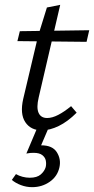

<svg xmlns="http://www.w3.org/2000/svg" viewBox="-20 -531 389 794"><path d="M153 8Q107 8 84.5 -26Q62 -60 76 -122L138 -384L174 -500L229 -511L140 -128Q130 -86 139.5 -64.5Q149 -43 175 -43Q196 -43 221 -56Q246 -69 274 -92L297 -65Q260 -28 223 -10Q186 8 153 8ZM52 -361 62 -402 349 -406 338 -358ZM133 0H180L144 84L111 76Q119 72 129.5 71Q140 70 151 70Q197 70 215 98.5Q233 127 226 160Q218 198 186 220.5Q154 243 113 243Q89 243 66.5 234.5Q44 226 29 213L46 189Q58 196 73 200Q88 204 103 204Q133 204 148.5 190.5Q164 177 169 160Q172 147 169.5 133.5Q167 120 155 110.5Q143 101 119 101Q112 101 105.5 101.5Q99 102 89 104Z"/></svg>

Font: Ysabeau Infant
Style: Italic
Weight: 400
Italic angle: -12°
Designer: Christian Thalmann (Catharsis Fonts)
Version: Version 2.001;gftools[0.9.30]; featfreeze: ss01,ss02,lnum